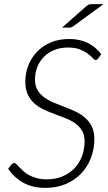

<svg xmlns="http://www.w3.org/2000/svg" viewBox="-20 -905 523 933"><path d="M458 -622Q452.5 -613.5 445 -613.5Q439 -613.5 430.5 -623Q422 -632.5 407.2 -643.8Q392.5 -655 369.2 -664.5Q346 -674 311 -674Q273 -674 243.2 -661.8Q213.5 -649.5 192.8 -628.2Q172 -607 161 -578.8Q150 -550.5 150 -518.5Q150 -488 162.5 -467.2Q175 -446.5 195.2 -431.8Q215.5 -417 241.2 -406.2Q267 -395.5 294.2 -385.2Q321.5 -375 347.2 -362.8Q373 -350.5 393.2 -333Q413.5 -315.5 426 -290.5Q438.5 -265.5 438.5 -229Q438.5 -181 422 -137.8Q405.5 -94.5 374.8 -62.2Q344 -30 300 -11Q256 8 201.5 8Q137.5 8 93.5 -16.8Q49.5 -41.5 19.5 -84.5L36 -106Q43 -113 50 -113Q54.5 -113 60.2 -107Q66 -101 74.2 -92.2Q82.5 -83.5 93.8 -73.2Q105 -63 121 -54.2Q137 -45.5 158.2 -39.5Q179.5 -33.5 207.5 -33.5Q249.5 -33.5 283.5 -47.8Q317.5 -62 341.5 -87Q365.5 -112 378.2 -145.8Q391 -179.5 391 -218.5Q391 -249.5 378.5 -270.2Q366 -291 345.8 -305.5Q325.5 -320 299.8 -330Q274 -340 247 -350Q220 -360 194 -372Q168 -384 147.8 -401.8Q127.5 -419.5 115.2 -445.2Q103 -471 103 -508.5Q103 -549 117.5 -586.5Q132 -624 159.2 -652.8Q186.5 -681.5 226 -698.5Q265.5 -715.5 316 -715.5Q367 -715.5 405.5 -696.8Q444 -678 472 -642ZM483 -885 337.5 -778.5Q332 -774.5 328 -772.8Q324 -771 318 -771H281.5L398.5 -874Q405.5 -880.5 411.2 -882.8Q417 -885 428.5 -885Z"/></svg>

Font: Lato Light
Style: Italic
Weight: 300
Italic angle: -7°
Designer: Lukasz Dziedzic
Foundry: Lukasz Dziedzic
Version: Version 1.104; Western+Polish opensource